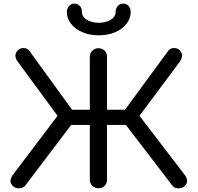

<svg xmlns="http://www.w3.org/2000/svg" viewBox="-20 -1050 1102 1071"><path d="M52 -12Q37 -27 38.5 -43Q40 -59 52 -75L301 -404L79 -706Q67 -722 66 -737.5Q65 -753 78 -768Q91 -782 111.5 -782Q132 -782 144 -766L411 -398L121 -15Q109 0 87 0.5Q65 1 52 -12ZM529 0Q509 0 495 -13.5Q481 -27 481 -48V-353H321V-438H481V-733Q481 -754 495 -767.5Q509 -781 529 -781Q550 -781 563.5 -767.5Q577 -754 577 -733V-438H737V-353H577V-48Q577 -27 563.5 -13.5Q550 0 529 0ZM1010 -12Q997 1 974.5 0.5Q952 0 941 -15L648 -398L918 -766Q930 -782 950.5 -782Q971 -782 984 -768Q997 -753 995.5 -737.5Q994 -722 983 -706L758 -404L1010 -75Q1022 -59 1023.5 -43Q1025 -27 1010 -12ZM531 -853Q481 -853 440.5 -870Q400 -887 376.5 -917Q353 -947 353 -984Q353 -1003 365.5 -1016.5Q378 -1030 395 -1030Q414 -1030 425.5 -1017Q437 -1004 437 -983Q437 -957 464 -940Q491 -923 531 -923Q571 -923 598 -940Q625 -957 625 -983Q625 -1004 637.5 -1017Q650 -1030 667 -1030Q686 -1030 697.5 -1016.5Q709 -1003 709 -984Q709 -947 685.5 -917Q662 -887 622 -870Q582 -853 531 -853Z"/></svg>

Font: Comfortaa SemiBold
Style: Regular
Weight: 600
Designer: Johan Aakerlund
Foundry: Johan Aakerlund
Version: Version 3.104; ttfautohint (v1.8.1.43-b0c9)